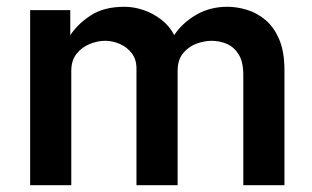

<svg xmlns="http://www.w3.org/2000/svg" viewBox="-20 -547 922 567"><path d="M69 0V-517H187.5V-443Q210 -477 248.8 -502Q287.5 -527 347.5 -527Q375 -527 403.2 -517.5Q431.5 -508 455.8 -489.5Q480 -471 494.5 -443.5Q519 -480 559.8 -503.5Q600.5 -527 651.5 -527Q679.5 -527 709.2 -518Q739 -509 764 -488Q789 -467 804.5 -430.8Q820 -394.5 820 -340V0H698.5V-325.5Q698.5 -364 685 -386Q671.5 -408 650.2 -417.2Q629 -426.5 605 -426.5Q583.5 -426.5 560.2 -418Q537 -409.5 520.8 -390Q504.5 -370.5 504.5 -337.5V0H383V-345Q383 -372 369 -390Q355 -408 333.8 -417.2Q312.5 -426.5 290.5 -426.5Q268 -426.5 244.8 -417Q221.5 -407.5 206 -388Q190.5 -368.5 190.5 -337.5V0Z"/></svg>

Font: Public Sans SemiBold
Style: Regular
Weight: 600
Designer: The Public Sans Project Authors: Dan O. Williams and USWDS (Libre Franklin designed by Pablo Impallari and Rodrigo Fuenz
Version: Version 1.007